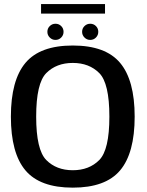

<svg xmlns="http://www.w3.org/2000/svg" viewBox="-20 -900 710 926"><path d="M331 5Q489 5 559.2 -78.2Q629.5 -161.5 629.5 -337.5Q629.5 -513 559.2 -596.8Q489 -680.5 331 -680.5Q173 -680.5 102.8 -596.8Q32.5 -513 32.5 -337.5Q32.5 -161.5 102.8 -78.2Q173 5 331 5ZM331 -79Q252 -79 203.2 -128.2Q154.5 -177.5 154.5 -337.5Q154.5 -498.5 203.2 -547.5Q252 -596.5 331 -596.5Q410 -596.5 458.8 -547.5Q507.5 -498.5 507.5 -337.5Q507.5 -177.5 458.8 -128.2Q410 -79 331 -79ZM247.5 -707.5Q264 -707.5 275.2 -719Q286.5 -730.5 286.5 -746.5Q286.5 -763 275.2 -774.2Q264 -785.5 247.5 -785.5Q231.5 -785.5 220 -774.2Q208.5 -763 208.5 -746.5Q208.5 -730.5 220 -719Q231.5 -707.5 247.5 -707.5ZM415 -707.5Q431.5 -707.5 442.8 -719Q454 -730.5 454 -746.5Q454 -763 442.8 -774.2Q431.5 -785.5 415 -785.5Q399 -785.5 387.5 -774.2Q376 -763 376 -746.5Q376 -730.5 387.5 -719Q399 -707.5 415 -707.5ZM178 -834.5H486.5V-880.5H178Z"/></svg>

Font: Anybody UltraCondensed Thin Medium
Style: Regular
Weight: 500
Version: Version 1.111